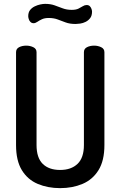

<svg xmlns="http://www.w3.org/2000/svg" viewBox="-20 -967 622 993"><path d="M291 6Q227 6 175 -16Q123 -38 93 -87Q63 -136 63 -217V-697Q63 -715 79 -723Q95 -731 116 -731Q135 -731 152 -723Q169 -715 169 -697V-217Q169 -151 201 -119.5Q233 -88 291 -88Q348 -88 381 -119.5Q414 -151 414 -217V-697Q414 -715 430 -723Q446 -731 467 -731Q486 -731 503 -723Q520 -715 520 -697V-217Q520 -136 489.5 -87Q459 -38 407 -16Q355 6 291 6ZM371 -843Q341 -843 319.5 -851Q298 -859 278 -866.5Q258 -874 232 -874Q211 -874 197 -867.5Q183 -861 173 -854Q163 -847 154 -847Q144 -847 137.5 -853.5Q131 -860 128.5 -869Q126 -878 126 -883Q126 -903 135.5 -915Q145 -927 159.5 -934Q174 -941 188.5 -944Q203 -947 213 -947Q241 -947 262 -939.5Q283 -932 304 -924Q325 -916 351 -916Q373 -916 386 -922.5Q399 -929 408.5 -935Q418 -941 428 -941Q439 -941 445 -934.5Q451 -928 453.5 -920Q456 -912 456 -907Q456 -886 446.5 -873.5Q437 -861 423 -854Q409 -847 394.5 -845Q380 -843 371 -843Z"/></svg>

Font: Dosis SemiBold
Style: Regular
Weight: 600
Designer: EdgarTolentino, PabloImpallari, IginoMarini
Foundry: EdgarTolentino, PabloImpallari, IginoMarini
Version: Version 3.001; ttfautohint (v1.8.2)